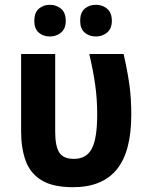

<svg xmlns="http://www.w3.org/2000/svg" viewBox="-20 -771 624 800"><path d="M284 9Q200 9 153 -20Q106 -49 87 -101Q68 -153 68 -223V-546H210V-222Q210 -162 227 -135.5Q244 -109 288 -109Q340 -109 362.5 -151.5Q385 -194 385 -295Q385 -359 376.5 -418.5Q368 -478 352 -546H495Q511 -476 519 -419Q527 -362 527 -293Q527 -139 466.5 -65Q406 9 284 9ZM123 -684Q123 -718 141.5 -734.5Q160 -751 188 -751Q215 -751 234.5 -734.5Q254 -718 254 -684Q254 -652 234.5 -635.5Q215 -619 188 -619Q160 -619 141.5 -635Q123 -651 123 -684ZM314 -684Q314 -718 332.5 -734.5Q351 -751 380 -751Q407 -751 426.5 -734.5Q446 -718 446 -684Q446 -652 426.5 -635.5Q407 -619 380 -619Q351 -619 332.5 -635.5Q314 -652 314 -684Z"/></svg>

Font: Noto Sans SemiCondensed
Style: Bold
Weight: 700
Width: 4
Designer: Monotype Design Team
Foundry: Monotype Imaging Inc.
Version: Version 2.013; ttfautohint (v1.8.4.7-5d5b)